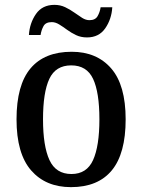

<svg xmlns="http://www.w3.org/2000/svg" viewBox="-20 -760 586 790"><path d="M272 10Q168 10 108 -59Q48 -128 48 -269Q48 -410 105.5 -478.5Q163 -547 275 -547Q378 -547 437.5 -478.5Q497 -410 497 -269Q497 -128 440 -59Q383 10 272 10ZM274 -44Q337 -44 363 -101.5Q389 -159 389 -269Q389 -380 363 -435.5Q337 -491 273 -491Q209 -491 183 -435.5Q157 -380 157 -269Q157 -159 183.5 -101.5Q210 -44 274 -44ZM338 -606Q313 -606 293 -615.5Q273 -625 256 -637.5Q239 -650 223.5 -659.5Q208 -669 193 -669Q168 -669 159 -652.5Q150 -636 147 -616H99Q102 -665 128 -702.5Q154 -740 204 -740Q228 -740 248 -730.5Q268 -721 285.5 -708.5Q303 -696 318 -686.5Q333 -677 348 -677Q372 -677 381.5 -693.5Q391 -710 394 -730H442Q439 -681 413 -643.5Q387 -606 338 -606Z"/></svg>

Font: Noto Serif Tamil SemiCondensed Medium
Style: Italic
Weight: 500
Width: 4
Italic angle: -12°
Designer: Indian Type Foundry, Tom Grace, and the Monotype Design Team
Foundry: Monotype Imaging Inc.
Version: Version 2.003; ttfautohint (v1.8.4.7-5d5b)